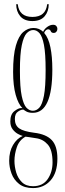

<svg xmlns="http://www.w3.org/2000/svg" viewBox="-20 -662 314 930"><path d="M140 249Q98 249 72.5 229Q47 209 35.8 178.5Q24.5 148 24.5 116.5Q24.5 72 43 40.5Q61.5 9 90 -3.5Q81.5 -5.5 67 -13.2Q52.5 -21 41.2 -35.8Q30 -50.5 30 -73.5Q30 -108.5 49.5 -123.5Q69 -138.5 81.5 -138.5Q83 -138.5 86 -138.5Q89 -138.5 89.5 -137.5Q68.5 -157.5 56 -202.5Q43.5 -247.5 43.5 -313.5Q43.5 -395 57 -441.5Q70.5 -488 93 -507.2Q115.5 -526.5 142 -526.5Q170 -526.5 189 -508Q195 -522 209.2 -532Q223.5 -542 237.5 -542Q247.5 -542 252.8 -536Q258 -530 258 -522Q258 -514.5 253.2 -508.5Q248.5 -502.5 240 -502.5Q229 -502.5 225.8 -511.2Q222.5 -520 212.5 -520Q207 -520 201.5 -514.8Q196 -509.5 194 -502.5Q215 -478.5 224.2 -433Q233.5 -387.5 233.5 -325.5Q233.5 -115.5 139 -115.5Q119 -115.5 108 -121.8Q97 -128 95.5 -130Q94.5 -131 90.5 -131Q81.5 -131 66.8 -121.2Q52 -111.5 52 -85.5Q52 -55 73 -40.2Q94 -25.5 145.5 -19Q204 -12 231 16.8Q258 45.5 258 106.5Q258 174.5 225 211.8Q192 249 140 249ZM139 -125.5Q156.5 -125.5 170.5 -140.5Q184.5 -155.5 192.8 -198Q201 -240.5 201 -323.5Q201 -402.5 193 -444Q185 -485.5 171.5 -501Q158 -516.5 141 -516.5Q124 -516.5 109.2 -501Q94.5 -485.5 85.5 -443Q76.5 -400.5 76.5 -320Q76.5 -238.5 85.2 -196.8Q94 -155 108.2 -140.2Q122.5 -125.5 139 -125.5ZM140 240Q187 240 210.8 205.8Q234.5 171.5 234.5 124.5Q234.5 64.5 211.5 38.2Q188.5 12 154.5 7.5Q128 3.5 119 2Q110 0.5 103.5 0Q73 17 61.5 51Q50 85 50 117.5Q50 144 58.2 172.5Q66.5 201 86.2 220.5Q106 240 140 240ZM137 -560Q98 -560 78.2 -583.2Q58.5 -606.5 58.5 -641.5H66Q73 -580 137 -580Q201.5 -580 208.5 -641.5H216Q216 -606.5 196.2 -583.2Q176.5 -560 137 -560Z"/></svg>

Font: Imbue 100pt Thin
Style: Regular
Weight: 100
Designer: Tyler Finck
Foundry: Etcetera Type Company
Version: Version 1.102; ttfautohint (v1.8.3)